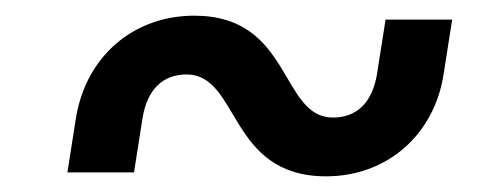

<svg xmlns="http://www.w3.org/2000/svg" viewBox="-20 -475 640 245"><path d="M66 -255H151L162 -325C168 -361 188 -380 218 -380C286 -380 271 -250 396 -250C474 -250 534 -303 546 -380L557 -450H472L461 -380C455 -344 435 -325 405 -325C337 -325 353 -455 228 -455C150 -455 90 -403 77 -325Z"/></svg>

Font: JetBrains Mono
Style: Italic
Weight: 400
Italic angle: -9°
Monospace: yes
Designer: Philipp Nurullin, Konstantin Bulenkov
Foundry: JetBrains
Version: Version 2.305